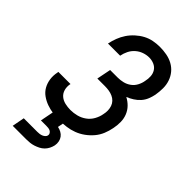

<svg xmlns="http://www.w3.org/2000/svg" viewBox="-267 -773 1083 1083"><g transform="rotate(45 275.0 -231.0)"><path d="M228 12Q200 12 173 8.5Q146 5 121 -4Q96 -13 75 -28Q54 -43 41.5 -65Q29 -87 25 -114Q21 -141 27 -170L28 -177H125L124 -173Q120 -150 126 -129.5Q132 -109 147.5 -96Q163 -83 184.5 -78Q206 -73 228 -73Q253 -73 278 -79.5Q303 -86 324.5 -101.5Q346 -117 359 -140.5Q372 -164 376 -188Q380 -205 379.5 -221Q379 -237 374 -251.5Q369 -266 358.5 -277Q348 -288 333.5 -294.5Q319 -301 303 -303.5Q287 -306 271 -306H210L227 -391H288Q308 -391 329 -396Q350 -401 368 -414Q386 -427 396.5 -447Q407 -467 410 -487Q415 -508 413.5 -528.5Q412 -549 401.5 -565Q391 -581 372.5 -589Q354 -597 333 -597Q312 -597 290.5 -589.5Q269 -582 251.5 -566.5Q234 -551 224 -530.5Q214 -510 210 -489V-488H113V-489Q118 -514 127.5 -539Q137 -564 152 -586.5Q167 -609 188 -628Q209 -647 232.5 -659.5Q256 -672 282 -677Q308 -682 333 -682Q361 -682 388 -677Q415 -672 438 -659.5Q461 -647 477.5 -627Q494 -607 502.5 -582Q511 -557 511 -529.5Q511 -502 506 -473Q502 -453 494 -433Q486 -413 471.5 -396.5Q457 -380 438 -368Q419 -356 399 -348Q422 -336 439.5 -318Q457 -300 466.5 -276.5Q476 -253 476.5 -226Q477 -199 471 -171Q466 -145 455.5 -119Q445 -93 426.5 -71Q408 -49 384.5 -32Q361 -15 334.5 -5Q308 5 281 8.5Q254 12 228 12ZM61 220 75 146H183Q191 146 199.5 145Q208 144 216 141Q224 138 231 132Q238 126 240 118Q242 109 237.5 102Q233 95 226.5 91.5Q220 88 211.5 87Q203 86 195 86H152L183 -73H269L246 44Q261 47 274 54Q287 61 295.5 72.5Q304 84 307 99Q310 114 307 130Q304 144 297 158Q290 172 279 183Q268 194 254 201Q240 208 226 212.5Q212 217 197.5 218.5Q183 220 169 220Z"/></g></svg>

Font: Lode Dark
Style: Bold Italic
Weight: 700
Italic angle: -11°
Monospace: yes
Designer: Belleve Invis
Foundry: Belleve Invis
Version: Version 29.2.0; ttfautohint (v1.8.3)